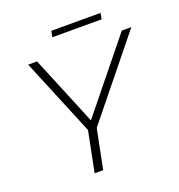

<svg xmlns="http://www.w3.org/2000/svg" viewBox="-147 -956 1002 1077"><g transform="rotate(-20 354.0 -417.0)"><path d="M332 -235 285 0H234L282 -241L92 -700H145L316 -286L651 -700H708ZM279 -834H573L566 -798H272Z"/></g></svg>

Font: Idrija
Style: Italic
Weight: 300
Italic angle: -11.3°
Designer: Julieta Ulanovsky
Foundry: Julieta Ulanovsky
Version: Version 7.200